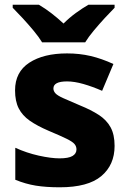

<svg xmlns="http://www.w3.org/2000/svg" viewBox="-20 -786 546 816"><path d="M467 -166Q467 -85 410.5 -37.5Q354 10 234 10Q176 10 132.5 3Q89 -4 45 -22V-158Q93 -136 145 -124.5Q197 -113 233 -113Q271 -113 288 -123Q305 -133 305 -151Q305 -164 296.5 -174Q288 -184 262.5 -196.5Q237 -209 187 -230Q138 -251 106.5 -273Q75 -295 59.5 -325.5Q44 -356 44 -402Q44 -480 104.5 -519.5Q165 -559 265 -559Q318 -559 365 -548Q412 -537 462 -514L414 -400Q373 -418 334.5 -429Q296 -440 265 -440Q207 -440 207 -410Q207 -399 215.5 -389.5Q224 -380 248.5 -369Q273 -358 320 -338Q367 -319 400 -297.5Q433 -276 450 -245Q467 -214 467 -166ZM159 -606Q145 -629 122.5 -656Q100 -683 76.5 -708.5Q53 -734 34 -753V-766H145Q172 -750 197.5 -730.5Q223 -711 250 -686Q275 -711 302.5 -731Q330 -751 356 -766H467V-753Q449 -735 425.5 -709.5Q402 -684 379 -656.5Q356 -629 342 -606Z"/></svg>

Font: Noto Sans Tamil ExtraBold
Style: Regular
Weight: 800
Designer: Jelle Bosma - Monotype Design Team
Foundry: Monotype Imaging Inc.
Version: Version 2.004; ttfautohint (v1.8.4.7-5d5b)